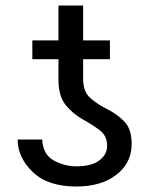

<svg xmlns="http://www.w3.org/2000/svg" viewBox="-20 -677 551 707"><path d="M464.8 -147Q464.8 -77.1 408.9 -33.7Q353 9.8 260.7 9.8Q155.8 9.8 100.3 -43.9Q44.9 -97.7 44.9 -163.1H135.3Q138.7 -106.9 178.7 -85.7Q218.8 -64.5 260.7 -64.5Q315.9 -64.5 345.2 -85.9Q374.5 -107.4 374.5 -140.1Q374.5 -176.8 347.4 -197.3Q320.3 -217.8 284.7 -237.5Q249 -257.3 222.4 -289.6Q195.8 -321.8 195.3 -381.3V-459H99.1V-528.3H195.3V-656.7H286.1V-528.3H384.8V-459H286.1V-386.2Q286.1 -338.9 313.2 -315.4Q340.3 -292 375.5 -274.7Q410.6 -257.3 437.7 -229.7Q464.8 -202.1 464.8 -147Z"/></svg>

Font: LXGW WenKai Screen R
Style: Regular
Weight: 400
Designer: Fontworks Inc.
Version: Version 1.235;May 31, 2022